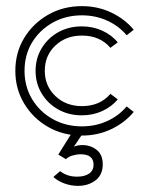

<svg xmlns="http://www.w3.org/2000/svg" viewBox="-20 -432 486 626"><path d="M247 -56Q204 -56 170 -75Q136 -94 116 -127Q96 -160 96 -201Q96 -242 116 -275Q136 -308 170 -327Q204 -346 247 -346Q283 -346 313.5 -332Q344 -318 364 -294L340 -276Q306 -316 247 -316Q195 -316 160.5 -283.5Q126 -251 126 -201Q126 -152 160.5 -119Q195 -86 247 -86Q306 -86 340 -126L364 -108Q344 -84 313.5 -70Q283 -56 247 -56ZM247 10Q186 10 137 -18Q88 -46 59 -94Q30 -142 30 -201Q30 -261 59 -308.5Q88 -356 137 -384Q186 -412 247 -412Q299 -412 343 -391Q387 -370 416 -335L393 -317Q368 -347 330 -364.5Q292 -382 247 -382Q194 -382 151.5 -358Q109 -334 84.5 -293.5Q60 -253 60 -201Q60 -150 84.5 -109Q109 -68 151.5 -44Q194 -20 247 -20Q292 -20 330 -37.5Q368 -55 393 -85L416 -67Q387 -32 343 -11Q299 10 247 10ZM234 174Q211 174 189.5 166Q168 158 154 145L176 126Q199 144 231 144Q256 144 270.5 134Q285 124 285 105Q285 71 243 71Q230 71 216.5 75Q203 79 195 87L170 72L215 0H252L221 46Q234 41 249 41Q275 41 295 56.5Q315 72 315 104Q315 138 291.5 156Q268 174 234 174Z"/></svg>

Font: Zen Tokyo Zoo
Style: Regular
Weight: 400
Designer: Yoshimichi Ohira
Foundry: A-1 Corp ZenFonts
Version: Version 1.002; ttfautohint (v1.8.3)